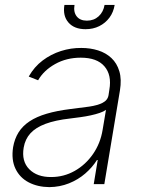

<svg xmlns="http://www.w3.org/2000/svg" viewBox="-20 -748 571 780"><path d="M180.2 12.2Q132.8 11.7 96.7 -7.1Q60.5 -25.9 43 -62.3Q25.4 -98.6 33.2 -149.9Q39.1 -184.1 55.4 -210.2Q71.8 -236.3 100.1 -255.1Q128.4 -273.9 169.9 -286.1Q211.4 -298.3 267.1 -305.2Q309.1 -310.1 342.5 -314.9Q376 -319.8 396.7 -330.3Q417.5 -340.8 420.9 -361.3L424.3 -383.8Q434.6 -443.4 404.3 -478.5Q374 -513.7 308.1 -513.7Q250 -513.7 203.9 -487.8Q157.7 -461.9 134.8 -421.9L96.7 -437Q119.1 -476.6 153.1 -502.2Q187 -527.8 227.8 -540.8Q268.6 -553.7 310.5 -553.2Q347.2 -553.2 378.7 -543.2Q410.2 -533.2 432.6 -512.2Q455.1 -491.2 464.8 -458.5Q474.6 -425.8 467.3 -380.9L403.8 0H360.8L377 -98.1H374Q355 -67.9 326.2 -43Q297.4 -18.1 260.3 -3.2Q223.1 11.7 180.2 12.2ZM188 -28.8Q239.3 -28.8 283.4 -53.7Q327.6 -78.6 357.9 -122.3Q388.2 -166 397 -221.2L410.6 -301.8Q401.4 -294.9 385 -289.3Q368.7 -283.7 348.4 -279.3Q328.1 -274.9 306.6 -272Q285.2 -269 265.1 -266.6Q204.6 -259.8 164.8 -244.9Q125 -230 103.5 -206.3Q82 -182.6 76.2 -148.4Q66.9 -92.8 98.9 -60.5Q130.9 -28.3 188 -28.8ZM327.6 -629.4Q281.7 -629.4 258.1 -656.5Q234.4 -683.6 241.7 -728H282.7Q277.8 -699.2 291.5 -681.6Q305.2 -664.1 333 -664.1Q361.3 -664.1 380.6 -681.6Q399.9 -699.2 404.8 -728H445.8Q440.9 -698.2 424.6 -676.3Q408.2 -654.3 383.3 -641.8Q358.4 -629.4 327.6 -629.4Z"/></svg>

Font: Inter Tight ExtraLight
Style: Italic
Weight: 250
Italic angle: -9.39999°
Designer: Rasmus Andersson
Foundry: rsms
Version: Version 3.004